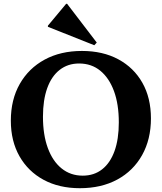

<svg xmlns="http://www.w3.org/2000/svg" viewBox="-20 -974 851 1010"><path d="M400 16Q291 16 209.5 -28Q128 -72 82.5 -152Q37 -232 37 -339Q37 -450 84 -532.5Q131 -615 215 -660.5Q299 -706 411 -706Q521 -706 602.5 -662Q684 -618 729 -538.5Q774 -459 774 -351Q774 -241 727.5 -158Q681 -75 597 -29.5Q513 16 400 16ZM415 -50Q475 -50 517.5 -83.5Q560 -117 582.5 -179.5Q605 -242 605 -330Q605 -426 579.5 -495Q554 -564 507.5 -602Q461 -640 396 -640Q337 -640 294 -606.5Q251 -573 228.5 -510.5Q206 -448 206 -360Q206 -265 231.5 -195.5Q257 -126 304 -88Q351 -50 415 -50ZM476 -736 232 -833V-839L328 -954H333L489 -750Z"/></svg>

Font: Platypi Light SemiBold
Style: Regular
Weight: 600
Version: Version 1.200